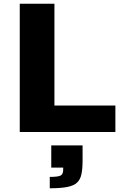

<svg xmlns="http://www.w3.org/2000/svg" viewBox="-20 -708 669 1030"><path d="M86 0V-688H272V-142H599V0ZM247 302V241Q292 241 305.5 233.5Q319 226 319 203V191H255V72H423V152Q423 197 417 226Q411 255 393.5 271.5Q376 288 341 295Q306 302 247 302Z"/></svg>

Font: Saira Expanded
Style: Bold
Weight: 700
Width: 7
Designer: Hector Gatti with collaboration of the Omnibus-Type team
Foundry: Omnibus-Type
Version: Version 1.100; ttfautohint (v1.8.3)